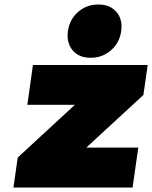

<svg xmlns="http://www.w3.org/2000/svg" viewBox="-20 -837 679 857"><path d="M40 0 59.1 -133.8 314 -369.1H102.1L127 -546.9H639.2L620.1 -413.1L365.2 -178.2H597.2L571.8 0ZM304.2 -612.5Q275.9 -646 283.2 -698.2Q290.5 -750.5 328.6 -783.7Q366.7 -816.9 418.9 -816.9Q471.2 -816.9 499.8 -783.7Q528.3 -750.5 521 -698.2Q513.7 -646 475.3 -612.5Q437 -579.1 384.8 -579.1Q332.5 -579.1 304.2 -612.5Z"/></svg>

Font: Trueno UltraBlack
Style: Italic
Weight: 950
Designer: Julieta Ulanovsky
Foundry: Julieta Ulanovsky
Version: Version 3.001b | FøM Fix